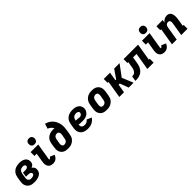

<svg xmlns="http://www.w3.org/2000/svg" viewBox="447 -2479 4206 4206"><g transform="rotate(-45 2550.0 -376.0)"><path d="M269 8Q235 8 203 3Q171 -2 143.5 -16Q116 -30 95 -53.5Q74 -77 63.5 -106.5Q53 -136 52.5 -169Q52 -202 58 -235L74 -335Q79 -363 89.5 -390Q100 -417 118 -440.5Q136 -464 160.5 -482Q185 -500 212.5 -510Q240 -520 268 -524Q296 -528 324 -528Q351 -528 377 -524.5Q403 -521 427 -512Q451 -503 470.5 -488Q490 -473 503 -451.5Q516 -430 520 -404Q524 -378 520 -351Q517 -336 511 -321.5Q505 -307 494 -295Q483 -283 468.5 -275Q454 -267 439 -262Q455 -252 468.5 -238.5Q482 -225 490 -208Q498 -191 500 -170.5Q502 -150 498 -130Q494 -107 482.5 -84.5Q471 -62 452 -45.5Q433 -29 409.5 -19Q386 -9 362.5 -3Q339 3 315.5 5.5Q292 8 269 8ZM270 -101Q280 -101 289.5 -102Q299 -103 308.5 -104.5Q318 -106 327.5 -109.5Q337 -113 345.5 -118Q354 -123 360.5 -131.5Q367 -140 369 -150Q371 -166 362.5 -179.5Q354 -193 340.5 -199.5Q327 -206 311 -208.5Q295 -211 279 -211H214L232 -320H297Q306 -320 315 -320.5Q324 -321 333.5 -323Q343 -325 352 -328Q361 -331 368.5 -336.5Q376 -342 381.5 -350Q387 -358 388 -367Q391 -380 385.5 -391Q380 -402 370.5 -408.5Q361 -415 349 -417Q337 -419 324 -419Q304 -419 282.5 -413Q261 -407 244 -392.5Q227 -378 218 -358Q209 -338 205 -317L189 -217Q186 -203 185 -188Q184 -173 187.5 -159.5Q191 -146 198 -134Q205 -122 216 -114Q227 -106 241 -103.5Q255 -101 270 -101Z M846 8Q821 8 797 3Q773 -2 753.5 -15Q734 -28 721.5 -47.5Q709 -67 703 -90Q697 -113 697.5 -138Q698 -163 702 -188L737 -400H668V-520H904L846 -169Q845 -165 844.5 -161Q844 -157 844 -153.5Q844 -150 843 -146.5Q842 -143 842 -139Q842 -135 842 -131.5Q842 -128 842 -124Q842 -120 842 -116Q842 -112 846 -112H849Q856 -112 863 -115.5Q870 -119 875.5 -125Q881 -131 885.5 -138Q890 -145 893 -152L1000 -105Q990 -82 975 -60.5Q960 -39 939.5 -23Q919 -7 894.5 0.5Q870 8 846 8ZM853 -580Q831 -580 811 -587.5Q791 -595 779.5 -611.5Q768 -628 764.5 -649Q761 -670 764 -692Q767 -707 774.5 -720.5Q782 -734 794.5 -743.5Q807 -753 822.5 -756.5Q838 -760 853 -760Q875 -760 894.5 -752.5Q914 -745 926 -728.5Q938 -712 941.5 -691Q945 -670 941 -648Q939 -633 931 -619.5Q923 -606 910.5 -596.5Q898 -587 883 -583.5Q868 -580 853 -580Z M1307 8Q1275 8 1243.5 2.5Q1212 -3 1185.5 -18Q1159 -33 1140 -56.5Q1121 -80 1112 -109Q1103 -138 1102.5 -170.5Q1102 -203 1108 -235L1124 -335Q1128 -361 1138 -387Q1148 -413 1165 -435.5Q1182 -458 1204.5 -475Q1227 -492 1252.5 -502.5Q1278 -513 1304.5 -518Q1331 -523 1357 -523Q1370 -523 1382.5 -521.5Q1395 -520 1407 -517Q1391 -553 1361.5 -579.5Q1332 -606 1294 -619L1329 -735Q1377 -724 1417.5 -701Q1458 -678 1489 -644Q1520 -610 1540 -568Q1560 -526 1569.5 -479.5Q1579 -433 1576.5 -383.5Q1574 -334 1566 -285L1549 -185Q1545 -158 1535 -131Q1525 -104 1507.5 -81Q1490 -58 1466.5 -40Q1443 -22 1416.5 -11Q1390 0 1362.5 4Q1335 8 1307 8ZM1309 -112Q1326 -112 1344 -118.5Q1362 -125 1375.5 -138.5Q1389 -152 1396 -169.5Q1403 -187 1405 -204L1421 -295Q1423 -307 1424 -319.5Q1425 -332 1423.5 -344Q1422 -356 1417 -367.5Q1412 -379 1404.5 -387Q1397 -395 1385 -399Q1373 -403 1360 -403Q1344 -403 1327 -397Q1310 -391 1297 -378Q1284 -365 1277.5 -348.5Q1271 -332 1268 -316L1251 -216Q1249 -204 1248 -191.5Q1247 -179 1249 -167.5Q1251 -156 1255 -145.5Q1259 -135 1266.5 -127Q1274 -119 1285.5 -115.5Q1297 -112 1309 -112Z M1926 8Q1892 8 1859.5 2.5Q1827 -3 1799 -16.5Q1771 -30 1749 -53Q1727 -76 1715.5 -105.5Q1704 -135 1703 -168.5Q1702 -202 1708 -235L1724 -335Q1729 -362 1739 -389Q1749 -416 1766 -439.5Q1783 -463 1807.5 -481Q1832 -499 1859 -509.5Q1886 -520 1913.5 -524Q1941 -528 1968 -528Q1997 -528 2024.5 -524.5Q2052 -521 2077 -511Q2102 -501 2123 -485Q2144 -469 2157 -446Q2170 -423 2175.5 -396Q2181 -369 2176 -341Q2173 -319 2162 -297.5Q2151 -276 2134.5 -258Q2118 -240 2097.5 -227.5Q2077 -215 2055 -207.5Q2033 -200 2010.5 -197.5Q1988 -195 1965 -195Q1933 -195 1900 -196.5Q1867 -198 1836 -201Q1834 -181 1838.5 -161.5Q1843 -142 1855 -127.5Q1867 -113 1886 -107Q1905 -101 1926 -101Q1942 -101 1958 -103.5Q1974 -106 1989.5 -113.5Q2005 -121 2017.5 -132Q2030 -143 2040 -157L2151 -108Q2133 -80 2107 -57Q2081 -34 2051 -19Q2021 -4 1989 2Q1957 8 1926 8ZM1966 -300Q1979 -300 1991.5 -303Q2004 -306 2015.5 -313.5Q2027 -321 2035 -332.5Q2043 -344 2045 -357Q2047 -371 2041.5 -384.5Q2036 -398 2024.5 -405.5Q2013 -413 1998.5 -416Q1984 -419 1969 -419Q1949 -419 1928.5 -412.5Q1908 -406 1892 -391.5Q1876 -377 1867.5 -357Q1859 -337 1855 -317L1854 -310Q1868 -308 1882.5 -308Q1897 -308 1910.5 -306.5Q1924 -305 1938 -302.5Q1952 -300 1966 -300Z M2507 8Q2475 8 2443.5 2.5Q2412 -3 2385.5 -18Q2359 -33 2340 -56.5Q2321 -80 2312 -109Q2303 -138 2302.5 -170.5Q2302 -203 2308 -235L2324 -335Q2329 -362 2339 -389Q2349 -416 2366 -439Q2383 -462 2406.5 -480Q2430 -498 2457 -509Q2484 -520 2511 -524Q2538 -528 2566 -528Q2598 -528 2629.5 -522.5Q2661 -517 2687.5 -502Q2714 -487 2733.5 -463.5Q2753 -440 2762 -411Q2771 -382 2771 -349.5Q2771 -317 2766 -285L2749 -185Q2745 -158 2735 -131Q2725 -104 2707.5 -81Q2690 -58 2666.5 -40Q2643 -22 2616.5 -11Q2590 0 2562.5 4Q2535 8 2507 8ZM2509 -112Q2526 -112 2544 -118.5Q2562 -125 2575.5 -138.5Q2589 -152 2596 -169.5Q2603 -187 2605 -204L2622 -304Q2624 -316 2625 -328.5Q2626 -341 2624.5 -352.5Q2623 -364 2618.5 -374.5Q2614 -385 2606.5 -393Q2599 -401 2587.5 -404.5Q2576 -408 2564 -408Q2547 -408 2529 -401.5Q2511 -395 2498 -381.5Q2485 -368 2478 -350.5Q2471 -333 2468 -316L2451 -216Q2449 -204 2448 -191.5Q2447 -179 2449 -167.5Q2451 -156 2455 -145.5Q2459 -135 2466.5 -127Q2474 -119 2485.5 -115.5Q2497 -112 2509 -112Z M2896 0 2962 -400H2934V-520H3128L3095 -320H3119L3177 -405L3257 -520H3424L3231 -260L3338 0H3186L3113 -200H3075L3042 0Z M3394 0 3414 -120Q3433 -120 3453 -123.5Q3473 -127 3489.5 -139Q3506 -151 3518.5 -168.5Q3531 -186 3538 -204.5Q3545 -223 3548.5 -242.5Q3552 -262 3555 -281L3575 -400H3548V-520H3997L3931 -120H3959V0H3764L3830 -400H3722L3699 -261Q3694 -234 3688.5 -207Q3683 -180 3672 -154Q3661 -128 3644 -104Q3627 -80 3605 -60.5Q3583 -41 3556.5 -28Q3530 -15 3502.5 -8.5Q3475 -2 3448 -1Q3421 0 3394 0Z M4296 8Q4271 8 4247 3Q4223 -2 4203.5 -15Q4184 -28 4171.5 -47.5Q4159 -67 4153 -90Q4147 -113 4147.5 -138Q4148 -163 4152 -188L4187 -400H4118V-520H4354L4296 -169Q4295 -165 4294.5 -161Q4294 -157 4294 -153.5Q4294 -150 4293 -146.5Q4292 -143 4292 -139Q4292 -135 4292 -131.5Q4292 -128 4292 -124Q4292 -120 4292 -116Q4292 -112 4296 -112H4299Q4306 -112 4313 -115.5Q4320 -119 4325.5 -125Q4331 -131 4335.5 -138Q4340 -145 4343 -152L4450 -105Q4440 -82 4425 -60.5Q4410 -39 4389.5 -23Q4369 -7 4344.5 0.5Q4320 8 4296 8ZM4303 -580Q4281 -580 4261 -587.5Q4241 -595 4229.5 -611.5Q4218 -628 4214.5 -649Q4211 -670 4214 -692Q4217 -707 4224.5 -720.5Q4232 -734 4244.5 -743.5Q4257 -753 4272.5 -756.5Q4288 -760 4303 -760Q4325 -760 4344.5 -752.5Q4364 -745 4376 -728.5Q4388 -712 4391.5 -691Q4395 -670 4391 -648Q4389 -633 4381 -619.5Q4373 -606 4360.5 -596.5Q4348 -587 4333 -583.5Q4318 -580 4303 -580Z M4527 0 4593 -400H4565V-520H4760L4748 -451Q4760 -469 4776.5 -484Q4793 -499 4812.5 -509Q4832 -519 4852.5 -523.5Q4873 -528 4893 -528Q4920 -528 4944.5 -518Q4969 -508 4983.5 -488Q4998 -468 5005.5 -443.5Q5013 -419 5015 -392.5Q5017 -366 5014.5 -339Q5012 -312 5008 -285L4981 -120H5009V0H4814L4864 -304Q4866 -316 4867 -327.5Q4868 -339 4867.5 -350.5Q4867 -362 4863.5 -373Q4860 -384 4853 -392Q4846 -400 4835.5 -404Q4825 -408 4813 -408Q4798 -408 4783 -403Q4768 -398 4756 -387Q4744 -376 4737.5 -361.5Q4731 -347 4729 -332L4674 0Z"/></g></svg>

Font: Iosevka Etoile Heavy
Style: Italic
Weight: 900
Italic angle: -9°
Designer: Belleve Invis
Foundry: Belleve Invis
Version: Version 22.1.2; ttfautohint (v1.8.4)